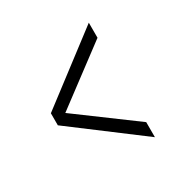

<svg xmlns="http://www.w3.org/2000/svg" viewBox="-106 -631 594 607"><g transform="rotate(-30 190.5 -327.0)"><path d="M293 -118 46 -304V-348L293 -536V-481L86 -326L293 -173Z"/></g></svg>

Font: Smooch Sans Medium
Style: Regular
Weight: 500
Designer: Robert E. Leuschke
Foundry: Robert E. Leuschke
Version: Version 1.010; ttfautohint (v1.8.3)